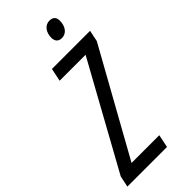

<svg xmlns="http://www.w3.org/2000/svg" viewBox="-324 -953 1004 1004"><g transform="rotate(-45 178.0 -451.0)"><path d="M267 -791C302 -791 323 -824 323 -862C323 -889 310 -902 284 -902C248 -902 228 -868 228 -832C228 -806 241 -791 267 -791ZM-41 0H252L267 -72H62L384 -651L397 -714H115L100 -642H292L-28 -62Z"/></g></svg>

Font: Noto Sans ExtraCondensed
Style: Italic
Weight: 400
Width: 2
Italic angle: -12°
Designer: Monotype Design Team
Foundry: Monotype Imaging Inc.
Version: Version 2.013